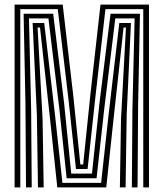

<svg xmlns="http://www.w3.org/2000/svg" viewBox="-20 -820 716 840"><path d="M43.9 0V-800H254.3L300.7 -400.2L331.5 -100.6H343.9L374.8 -400.2L419.7 -800H631.8V0H606.8V-779.9H441.3L396.1 -384.6L363.2 -80.5H312.4L279.6 -384.7L232.8 -779.9H68.8V0ZM146.1 0 141.3 -318.8 122.8 -719.5H173.4L220.4 -319.3L253 -20.1H422.4L455.2 -319.5L502 -719.5H552.9L534.3 -318.8L529.5 0H504.5L509.4 -298.7L531.1 -699.4H520.6L476.7 -299.2L444.9 0H230.7L199 -299.1L155.1 -699.4H144.5L166.3 -298.7L171.1 0ZM93.8 0 91.4 -364.1 83.3 -759.8H212.6L260.4 -369.2L291.7 -60.4H382.3L415.2 -369.3L463.6 -759.8H592.3L584.3 -364.1L581.8 0H556.9L559.3 -338.2L569 -739.6H484.5L436 -342.9L402.5 -40.2H271.6L239.7 -342.9L191.9 -739.6H106.7L116.3 -338.2L118.8 0Z"/></svg>

Font: Big Shoulders Inline Display SC Thin
Style: Regular
Weight: 100
Designer: Patric King
Foundry: XO Type Co
Version: Version 2.002